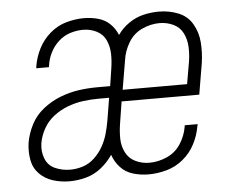

<svg xmlns="http://www.w3.org/2000/svg" viewBox="-44 -590 808 650"><g transform="rotate(-5 360.0 -265.0)"><path d="M167 8Q195 8 223 0.5Q251 -7 274.5 -25.5Q298 -44 315 -69Q323 -45 340.5 -26Q358 -7 383.5 0.5Q409 8 436 8Q466 8 497 -0.5Q528 -9 553.5 -30Q579 -51 594 -80Q609 -109 614 -139L616 -147H572Q572 -144 571 -141Q566 -111 548.5 -84Q531 -57 501.5 -44Q472 -31 442 -31Q417 -31 395 -41.5Q373 -52 362 -73.5Q351 -95 350.5 -120Q350 -145 354 -170L366 -246H630L648 -353Q653 -388 650.5 -422Q648 -456 631.5 -484.5Q615 -513 584 -525.5Q553 -538 518 -538Q492 -538 466 -532Q440 -526 416.5 -510Q393 -494 377 -471Q368 -493 351.5 -509Q335 -525 311.5 -531.5Q288 -538 263 -538Q234 -538 203.5 -529.5Q173 -521 148 -499.5Q123 -478 108.5 -449.5Q94 -421 89 -391L88 -383H131L132 -389Q135 -411 145.5 -432Q156 -453 173.5 -469Q191 -485 213 -492Q235 -499 257 -499Q282 -499 303.5 -488Q325 -477 334.5 -455.5Q344 -434 344.5 -409.5Q345 -385 341 -360L332 -301H288Q256 -301 224.5 -296.5Q193 -292 162 -280Q131 -268 103.5 -246.5Q76 -225 60.5 -194.5Q45 -164 40 -133Q36 -104 41 -76Q46 -48 65 -28.5Q84 -9 111 -0.5Q138 8 167 8ZM592 -285H373L390 -385Q394 -415 411 -443.5Q428 -472 457.5 -485.5Q487 -499 517 -499Q542 -499 564 -488.5Q586 -478 596.5 -456.5Q607 -435 608 -410Q609 -385 605 -360ZM173 -31Q146 -31 122 -41.5Q98 -52 88.5 -76.5Q79 -101 83 -128Q87 -153 100.5 -177.5Q114 -202 136.5 -219Q159 -236 184.5 -245.5Q210 -255 236 -258.5Q262 -262 288 -262H325L312 -183Q308 -161 302 -140Q296 -119 284.5 -98.5Q273 -78 255.5 -61.5Q238 -45 216.5 -38Q195 -31 173 -31Z"/></g></svg>

Font: Iosevka Sparkle XLtObl
Style: Regular
Weight: 200
Italic angle: -9°
Designer: Belleve Invis
Foundry: Belleve Invis
Version: Version 4.5.0; ttfautohint (v1.8.3)